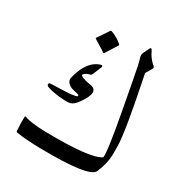

<svg xmlns="http://www.w3.org/2000/svg" viewBox="-181 -930 1020 1069"><g transform="rotate(30 329.0 -395.5)"><path d="M491.7 -782.2Q512.2 -738.3 544.9 -712.4Q553.2 -705.6 545.4 -692.9L527.3 -663.1Q522.9 -656.2 523.4 -652.8Q593.8 -312 594.2 -223.6Q594.2 -223.6 594.2 -174.8Q593.3 -112.3 565.4 -49.3Q541.5 4.9 226.6 -0.5Q137.7 -2 72.8 -11.7Q66.4 -12.7 65.9 -21Q62 -83.5 64 -107.4Q64.5 -114.7 70.8 -112.3Q110.4 -96.7 205.1 -94.7Q493.7 -89.4 556.2 -132.3Q562.5 -167 518.8 -402.8Q475.1 -638.7 468 -670.4Q460.9 -702.1 455.8 -717Q450.7 -731.9 458 -747.6L476.6 -785.6Q479.5 -792 483.9 -791Q488.3 -790 491.7 -782.2ZM291 -573.2Q294.9 -573.2 296.9 -569.8Q298.8 -566.4 297.4 -562.5L275.9 -509.8Q271 -497.1 265.1 -495.6Q237.3 -489.7 225.6 -474.6Q219.7 -467.3 240.2 -459Q260.7 -450.7 291 -446.3Q359.9 -436.5 289.1 -337.9Q267.1 -307.6 247.3 -302.2Q227.5 -296.9 177.2 -302Q127 -307.1 96.7 -318.4Q85.9 -322.3 85.9 -331.3Q85.9 -340.3 95.7 -340.8Q121.1 -342.3 163.1 -343.3Q244.1 -345.2 261.2 -354.5Q265.6 -356.9 263.4 -361.3Q261.2 -365.7 254.9 -366.7L226.1 -373.5Q202.1 -378.9 188.5 -393.8Q174.8 -408.7 178.7 -425.8Q208.5 -551.3 291 -573.2ZM237.8 -761.7Q240.2 -765.6 246.1 -763.7Q285.6 -750 316.9 -722.2Q321.3 -718.3 318.4 -713.4L270.5 -637.7Q267.6 -633.3 260.5 -639.2Q253.4 -645 190.4 -683.1Q186.5 -685.5 189 -689Z"/></g></svg>

Font: Amiri
Style: Regular
Weight: 400
Designer: Khaled Hosny
Version: Version 000.108